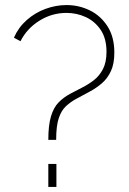

<svg xmlns="http://www.w3.org/2000/svg" viewBox="-20 -739 510 759"><path d="M171 -186Q171 -244 181.5 -279Q192 -314 211.5 -334Q231 -354 257 -368Q279 -380 304 -392.5Q329 -405 351 -422Q373 -439 387 -466Q401 -493 401 -534Q401 -587 378 -621Q355 -655 319 -671.5Q283 -688 243 -688Q185 -688 135.5 -657Q86 -626 61 -576L35 -590Q53 -631 86 -660Q119 -689 160 -704Q201 -719 243 -719Q292 -719 335 -698Q378 -677 405 -635Q432 -593 432 -531Q432 -487 418.5 -458Q405 -429 383 -410Q361 -391 334 -376.5Q307 -362 281 -348Q259 -336 241 -319.5Q223 -303 212.5 -272.5Q202 -242 202 -186ZM171 0V-91H203V0Z"/></svg>

Font: Raleway ExtraLight
Style: Regular
Weight: 200
Designer: Matt McInerney, Pablo Impallari, Rodrigo Fuenzalida
Foundry: Matt McInerney, Pablo Impallari, Rodrigo Fuenzalida
Version: Version 4.026